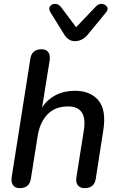

<svg xmlns="http://www.w3.org/2000/svg" viewBox="-20 -967 616 994"><path d="M82 7Q58 7 47 -9Q36 -25 41 -53L137 -662Q144 -712 195 -712Q219 -712 230 -697Q241 -682 237 -654L198 -411Q225 -452 268.5 -474.5Q312 -497 368 -497Q448 -497 489.5 -447.5Q531 -398 515 -294L476 -43Q469 7 418 7Q394 7 382.5 -8.5Q371 -24 376 -52L414 -292Q434 -416 332 -416Q265 -416 225.5 -374.5Q186 -333 175 -263L140 -43Q133 7 82 7ZM368 -754Q348 -754 334 -764.5Q320 -775 309 -794L242 -902Q230 -921 239 -934Q248 -947 265.5 -947Q283 -947 297 -929L374 -826L478 -935Q492 -949 509 -946.5Q526 -944 534 -931.5Q542 -919 529 -903L437 -791Q408 -754 368 -754Z"/></svg>

Font: Nunito SemiBold
Style: Italic
Weight: 600
Italic angle: -9°
Designer: Vernon Adams
Foundry: Vernon Adams
Version: Version 3.601; ttfautohint (v1.8.2.53-6de2)